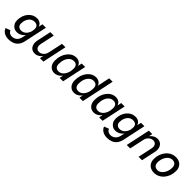

<svg xmlns="http://www.w3.org/2000/svg" viewBox="298 -2242 3953 3953"><g transform="rotate(45 2274.5 -265.0)"><path d="M175 185Q95 185 40.5 151Q-14 117 -31 62L71 23Q87 60 115.5 77.5Q144 95 187 95Q218 95 251 81Q284 67 310.5 34.5Q337 2 349 -53L374 -168L410 -265L425 -407L451 -530H551L445 -34Q428 48 387.5 96Q347 144 292 164.5Q237 185 175 185ZM191 -40Q143 -40 104.5 -63Q66 -86 43.5 -127Q21 -168 21 -221Q21 -290 41.5 -348Q62 -406 98.5 -449.5Q135 -493 183.5 -516.5Q232 -540 288 -540Q355 -540 397.5 -498.5Q440 -457 440 -380L413 -236Q398 -174 364 -130Q330 -86 285 -63Q240 -40 191 -40ZM231 -127Q280 -127 320 -156.5Q360 -186 383.5 -236Q407 -286 407 -345Q409 -400 380 -426.5Q351 -453 304 -453Q250 -453 210 -423.5Q170 -394 148 -343Q126 -292 126 -228Q126 -181 154 -154Q182 -127 231 -127Z M761 10Q688 10 647.5 -38Q607 -86 607 -161Q607 -175 609 -190.5Q611 -206 613 -217L680 -530H780L714 -221Q712 -210 710.5 -199.5Q709 -189 709 -179Q709 -129 734 -102.5Q759 -76 804 -76Q854 -76 896.5 -113.5Q939 -151 954 -221L1020 -530H1120L1007 0H907L944 -172L987 -221Q972 -150 938 -98Q904 -46 858 -18Q812 10 761 10Z M1328 10Q1255 10 1207 -42.5Q1159 -95 1159 -188Q1159 -265 1180.5 -329Q1202 -393 1239.5 -440.5Q1277 -488 1326 -514Q1375 -540 1431 -540Q1498 -540 1540.5 -498.5Q1583 -457 1583 -380L1556 -221Q1533 -111 1470.5 -50.5Q1408 10 1328 10ZM1368 -77Q1422 -77 1463 -112.5Q1504 -148 1527.5 -207Q1551 -266 1551 -335Q1551 -397 1523.5 -425Q1496 -453 1447 -453Q1393 -453 1352 -419.5Q1311 -386 1287.5 -327.5Q1264 -269 1264 -195Q1264 -134 1291.5 -105.5Q1319 -77 1368 -77ZM1481 0 1507 -122 1553 -265 1568 -407 1594 -530H1694L1581 0Z M1904 10Q1831 10 1783 -42.5Q1735 -95 1735 -188Q1735 -265 1756.5 -329Q1778 -393 1815.5 -440.5Q1853 -488 1902 -514Q1951 -540 2007 -540Q2074 -540 2116.5 -498.5Q2159 -457 2159 -380L2132 -221Q2109 -111 2046.5 -50.5Q1984 10 1904 10ZM1944 -77Q1998 -77 2039 -112.5Q2080 -148 2103.5 -207Q2127 -266 2127 -335Q2127 -397 2099.5 -425Q2072 -453 2023 -453Q1969 -453 1928 -419.5Q1887 -386 1863.5 -327.5Q1840 -269 1840 -195Q1840 -134 1867.5 -105.5Q1895 -77 1944 -77ZM2057 0 2083 -122 2129 -265 2144 -407 2209 -715H2309L2157 0Z M2478 10Q2405 10 2357 -42.5Q2309 -95 2309 -188Q2309 -265 2330.5 -329Q2352 -393 2389.5 -440.5Q2427 -488 2476 -514Q2525 -540 2581 -540Q2648 -540 2690.5 -498.5Q2733 -457 2733 -380L2706 -221Q2683 -111 2620.5 -50.5Q2558 10 2478 10ZM2518 -77Q2572 -77 2613 -112.5Q2654 -148 2677.5 -207Q2701 -266 2701 -335Q2701 -397 2673.5 -425Q2646 -453 2597 -453Q2543 -453 2502 -419.5Q2461 -386 2437.5 -327.5Q2414 -269 2414 -195Q2414 -134 2441.5 -105.5Q2469 -77 2518 -77ZM2631 0 2657 -122 2703 -265 2718 -407 2744 -530H2844L2731 0Z M3043 185Q2963 185 2908.5 151Q2854 117 2837 62L2939 23Q2955 60 2983.5 77.5Q3012 95 3055 95Q3086 95 3119 81Q3152 67 3178.5 34.5Q3205 2 3217 -53L3242 -168L3278 -265L3293 -407L3319 -530H3419L3313 -34Q3296 48 3255.5 96Q3215 144 3160 164.5Q3105 185 3043 185ZM3059 -40Q3011 -40 2972.5 -63Q2934 -86 2911.5 -127Q2889 -168 2889 -221Q2889 -290 2909.5 -348Q2930 -406 2966.5 -449.5Q3003 -493 3051.5 -516.5Q3100 -540 3156 -540Q3223 -540 3265.5 -498.5Q3308 -457 3308 -380L3281 -236Q3266 -174 3232 -130Q3198 -86 3153 -63Q3108 -40 3059 -40ZM3099 -127Q3148 -127 3188 -156.5Q3228 -186 3251.5 -236Q3275 -286 3275 -345Q3277 -400 3248 -426.5Q3219 -453 3172 -453Q3118 -453 3078 -423.5Q3038 -394 3016 -343Q2994 -292 2994 -228Q2994 -181 3022 -154Q3050 -127 3099 -127Z M3435 0 3548 -530H3648L3611 -358L3568 -309Q3583 -380 3617.5 -432Q3652 -484 3698.5 -512Q3745 -540 3796 -540Q3869 -540 3910.5 -492Q3952 -444 3952 -369Q3952 -356 3950 -340Q3948 -324 3946 -313L3879 0H3779L3845 -309Q3847 -320 3848.5 -330.5Q3850 -341 3850 -351Q3850 -401 3824 -427.5Q3798 -454 3753 -454Q3703 -454 3659.5 -417Q3616 -380 3601 -309L3535 0Z M4235 10Q4173 10 4127 -15Q4081 -40 4056.5 -85.5Q4032 -131 4032 -190Q4032 -263 4054.5 -326.5Q4077 -390 4117.5 -438Q4158 -486 4212.5 -513Q4267 -540 4330 -540Q4393 -540 4438.5 -515Q4484 -490 4508.5 -445Q4533 -400 4533 -340Q4533 -267 4510.5 -203.5Q4488 -140 4447.5 -92Q4407 -44 4352.5 -17Q4298 10 4235 10ZM4248 -80Q4298 -80 4339 -115Q4380 -150 4404.5 -208Q4429 -266 4429 -335Q4429 -391 4400 -420.5Q4371 -450 4317 -450Q4267 -450 4226 -415Q4185 -380 4160.5 -322.5Q4136 -265 4136 -195Q4136 -140 4165 -110Q4194 -80 4248 -80Z"/></g></svg>

Font: Radio Canada Big
Style: Italic
Weight: 400
Italic angle: -12°
Designer: Étienne Aubert Bonn
Foundry: Coppers and Brasses
Version: Version 1.001